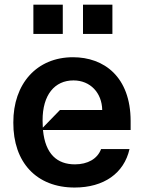

<svg xmlns="http://www.w3.org/2000/svg" viewBox="-20 -800 622 830"><path d="M124.3 -779.8V-653.4H251.4V-779.8ZM338.8 -779.8V-653.4H465.9V-779.8ZM544.7 -277C544.4 -468.4 429.3 -552.6 295.5 -552.6C138.8 -552.6 36.9 -437.9 37.6 -269.9C36.9 -98.4 137.4 10.7 302.6 10.7C429 10.7 516.3 -51.1 539.8 -155.5H416.9C401.3 -113.3 359 -89.5 304 -89.5C227.6 -89.5 175.8 -133.2 165.8 -237.9H544.7ZM165.1 -248.2C164.4 -258.2 164.1 -268.5 164.1 -279.1C163.7 -390.3 216.6 -452.4 297.6 -452.4C370.7 -452.4 420.5 -398.4 421.9 -324.6H239.3Z"/></svg>

Font: Riot Sans 2.0
Style: Bold
Weight: 600
Designer: Rasmus Andersson
Foundry: rsms
Version: Version 3.006;hotconv 1.0.109;makeotfexe 2.5.65596